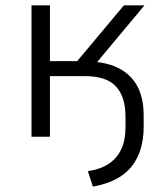

<svg xmlns="http://www.w3.org/2000/svg" viewBox="-20 -512 619 719"><path d="M328 187 309 129Q356 122 387 101.5Q418 81 434 47Q450 13 450 -35V-75Q450 -149 414.5 -188Q379 -227 297 -227H167V0H98V-492H167V-283H269L444 -492H521L324 -256L301 -282Q370 -282 418.5 -259.5Q467 -237 492.5 -192.5Q518 -148 518 -79V-36Q518 9 506.5 46.5Q495 84 472 112.5Q449 141 413 159.5Q377 178 328 187Z"/></svg>

Font: Nunito Sans 8pt Light
Style: Regular
Weight: 300
Version: Version 3.101;gftools[0.9.27]